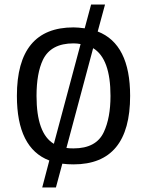

<svg xmlns="http://www.w3.org/2000/svg" viewBox="-20 -706 644 841"><path d="M54 -286Q54 -586 302 -586Q321 -586 351 -582L379 -686H440L408 -568Q550 -513 550 -286Q550 14 302 14Q276 14 253 11L225 115H165L196 -3Q54 -57 54 -286ZM140 -286Q140 -121 216 -76L333 -513Q318 -516 302 -516Q203 -516 168 -444Q140 -385 140 -286ZM302 -56Q402 -56 435 -128Q464 -190 464 -286Q464 -449 388 -495L271 -58Q281 -56 302 -56Z"/></svg>

Font: Sintony
Style: Regular
Weight: 400
Version: Version 001.001